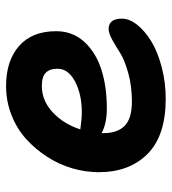

<svg xmlns="http://www.w3.org/2000/svg" viewBox="13 -530 563 629"><g transform="rotate(-90 294.5 -215.5)"><path d="M285.2 45.9Q164.6 45.9 104.7 -13.7Q44.9 -73.2 44.9 -173.8Q44.9 -216.3 57.4 -259.5Q69.8 -302.7 94.7 -341.6Q119.6 -380.4 153.1 -410.9Q186.5 -441.4 231.7 -459.2Q276.9 -477.1 327.1 -477.1Q409.7 -477.1 458.3 -434.6Q506.8 -392.1 506.8 -313Q506.8 -259.3 472.2 -221.2Q437.5 -183.1 381.3 -165Q325.2 -147 253.9 -147Q204.6 -147 172.9 -164.1V-157.2Q172.9 -112.3 196.8 -88.6Q220.7 -64.9 275.9 -64.9Q327.1 -64.9 369.9 -76.9Q412.6 -88.9 434.8 -103Q457 -117.2 478.5 -129.2Q500 -141.1 514.2 -141.1Q547.9 -141.1 547.9 -97.2Q547.9 -72.8 527.6 -47.4Q507.3 -22 473.4 -1.2Q439.5 19.5 389.4 32.7Q339.4 45.9 285.2 45.9ZM327.1 -359.9Q279.3 -359.9 241.2 -324.5Q203.1 -289.1 185.1 -233.9Q218.3 -229 241.2 -229Q300.3 -229 342 -251.2Q383.8 -273.4 383.8 -308.1Q383.8 -334.5 370.6 -347.2Q357.4 -359.9 327.1 -359.9Z"/></g></svg>

Font: Shantell Sans Bouncy
Style: Regular
Weight: 600
Designer: Stephen Nixon, Anya Danilova, Shantell Martin
Foundry: Arrow Type
Version: Version 1.006;[9816181b4]